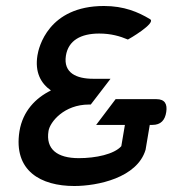

<svg xmlns="http://www.w3.org/2000/svg" viewBox="-20 -610 576 641"><path d="M45 -172C24 -39 117 11 228 11C305 11 438 -16 466 -110L480 -193H489C517 -193 531 -209 535 -236C539 -262 531 -279 502 -279H366L301 -193H397L385 -122C361 -95 300 -82 243 -82C171 -82 132 -112 142 -173C147 -203 194 -261 277 -261H283L349 -347H291C236 -347 191 -366 200 -424C208 -475 250 -498 311 -498C351 -498 381 -489 407 -478C408 -478 503 -533 481 -546C441 -570 394 -590 327 -590C141 -590 109 -451 105 -425C96 -369 116 -332 150 -308C99 -283 56 -239 45 -172Z"/></svg>

Font: Charger Sport
Style: BdObl
Weight: 700
Designer: Jasper
Foundry: Cannot Into Space Fonts
Version: Version 1.1